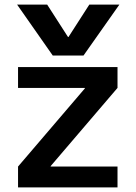

<svg xmlns="http://www.w3.org/2000/svg" viewBox="-20 -810 586 830"><path d="M54 -790H184L274 -650H276L366 -790H496L341 -570H208ZM58 0V-90L347 -428V-430H58V-520H488V-430L199 -92V-90H488V0Z"/></svg>

Font: M PLUS 1 Medium
Style: Regular
Weight: 500
Designer: Coji Morishita
Foundry: UNDERFOREST DESIGN
Version: Version 1.001